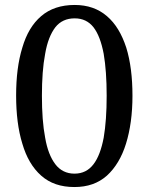

<svg xmlns="http://www.w3.org/2000/svg" viewBox="-20 -744 599 774"><path d="M280 10C225 10 181 -5 146 -36C111 -67 86 -110 70 -165C53 -220 45 -285 45 -359C45 -433 53 -497 70 -552C86 -607 111 -649 146 -679C181 -709 226 -724 281 -724C333 -724 376 -709 411 -679C446 -649 471 -607 489 -552C506 -497 514 -432 514 -358C514 -284 505 -220 488 -165C471 -110 445 -67 411 -36C376 -5 333 10 280 10ZM280 -44C313 -44 338 -57 357 -82C376 -107 389 -142 398 -189C406 -236 410 -292 410 -358C410 -424 406 -480 398 -527C389 -574 376 -609 357 -634C338 -658 313 -670 281 -670C248 -670 222 -658 203 -634C184 -609 170 -574 162 -527C153 -480 149 -424 149 -358C149 -292 153 -236 162 -189C170 -142 184 -107 203 -82C222 -57 248 -44 280 -44Z"/></svg>

Font: NameLogos Serif
Style: Regular
Weight: 500
Version: Version 0.1